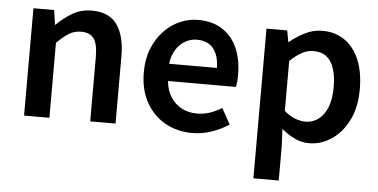

<svg xmlns="http://www.w3.org/2000/svg" viewBox="-53 -669 1947 989"><g transform="rotate(5 921.0 -175.0)"><path d="M83 0V-555H190L201 -480H203Q240 -517 284 -543Q328 -569 385 -569Q474 -569 515 -511Q556 -453 556 -348V0H425V-331Q425 -400 404.5 -428Q384 -456 339 -456Q303 -456 275.5 -438.5Q248 -421 214 -388V0Z M952 14Q875 14 813 -21Q751 -56 714.5 -121Q678 -186 678 -277Q678 -345 699.5 -398.5Q721 -452 757.5 -490.5Q794 -529 839.5 -549Q885 -569 934 -569Q1009 -569 1060 -535.5Q1111 -502 1137 -442.5Q1163 -383 1163 -305Q1163 -286 1161.5 -269.5Q1160 -253 1157 -242H806Q811 -193 833 -159Q855 -125 889.5 -106.5Q924 -88 969 -88Q1004 -88 1035 -98.5Q1066 -109 1097 -128L1142 -46Q1103 -20 1054 -3Q1005 14 952 14ZM804 -331H1051Q1051 -394 1022 -430.5Q993 -467 936 -467Q905 -467 877 -451.5Q849 -436 829.5 -406Q810 -376 804 -331Z M1288 219V-555H1395L1406 -496H1408Q1444 -526 1487 -547.5Q1530 -569 1575 -569Q1645 -569 1694 -533.5Q1743 -498 1768.5 -435Q1794 -372 1794 -286Q1794 -191 1760 -124Q1726 -57 1672 -21.5Q1618 14 1557 14Q1520 14 1484 -2.5Q1448 -19 1415 -48L1419 45V219ZM1529 -95Q1566 -95 1595.5 -116.5Q1625 -138 1642 -180Q1659 -222 1659 -284Q1659 -340 1646.5 -379.5Q1634 -419 1608 -440Q1582 -461 1539 -461Q1509 -461 1480 -445.5Q1451 -430 1419 -399V-141Q1449 -115 1477.5 -105Q1506 -95 1529 -95Z"/></g></svg>

Font: Noto Sans KR Thin SemiBold
Style: Regular
Weight: 600
Version: Version 2.004-H2;hotconv 1.0.118;makeotfexe 2.5.65603